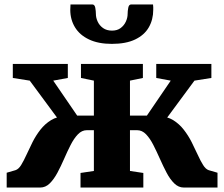

<svg xmlns="http://www.w3.org/2000/svg" viewBox="-20 -842 1006 862"><path d="M10 0V-66.5L49.5 -78Q63.5 -82.5 75 -101.2Q86.5 -120 98.8 -147Q111 -174 126 -203.8Q141 -233.5 161.2 -259.5Q181.5 -285.5 209 -302.5Q236.5 -319.5 273.5 -320L283 -250.5L113.5 -480L37.5 -492V-555H284.5V-492L219 -480L326.5 -323H401.5V-480L343.5 -492V-555H621.5V-492L563.5 -480V-323H639.5L746.5 -480L681.5 -492V-555H929V-492L853 -480L683.5 -250.5L693 -320Q730.5 -319.5 757.8 -302.5Q785 -285.5 805.2 -259.5Q825.5 -233.5 840.5 -203.8Q855.5 -174 867.8 -147Q880 -120 891.8 -101.2Q903.5 -82.5 917 -78L956.5 -66.5V0H805.5Q781.5 0 762.5 -18.5Q743.5 -37 728 -66.5Q712.5 -96 698 -128.8Q683.5 -161.5 668.5 -191Q653.5 -220.5 635.8 -239Q618 -257.5 595.5 -257.5H563.5V-74.5L623.5 -65.5V0H341.5V-65.5L401.5 -74.5V-257.5H370Q347.5 -257.5 329.8 -239Q312 -220.5 297 -191Q282 -161.5 267.8 -128.8Q253.5 -96 237.8 -66.5Q222 -37 203.2 -18.5Q184.5 0 160 0ZM394.5 -822Q405 -822 407.8 -807Q410.5 -792 410.5 -779.5Q410.5 -762.5 418.5 -745Q426.5 -727.5 442.8 -716Q459 -704.5 483 -704.5Q506 -704.5 521.5 -716Q537 -727.5 545 -745Q553 -762.5 553 -779.5Q553 -792 555.8 -807Q558.5 -822 569 -822H667Q668 -818 668 -810Q668 -802 668 -798Q668 -754 648 -719.2Q628 -684.5 586.8 -664.8Q545.5 -645 482 -645Q421.5 -645 379.8 -664.8Q338 -684.5 316.8 -719.2Q295.5 -754 295.5 -798Q295.5 -804 296 -810Q296.5 -816 296.5 -822Z"/></svg>

Font: Merriweather 20pt Black
Style: Regular
Weight: 900
Version: Version 2.100